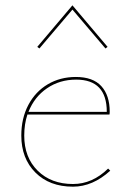

<svg xmlns="http://www.w3.org/2000/svg" viewBox="-20 -698 487 721"><path d="M394 -57Q328 3 254 3Q166 3 113 -50Q60 -103 60 -189Q60 -254 86.5 -304Q113 -354 159.5 -381.5Q206 -409 265 -409Q329 -409 360.5 -374.5Q392 -340 392 -278Q392 -271 391 -268H83Q71 -232 71 -189Q71 -107 121.5 -57Q172 -7 254 -7Q327 -7 386 -65ZM87 -278H381Q381 -399 266 -399Q204 -399 156.5 -366.5Q109 -334 87 -278ZM120 -522 252 -678 384 -522 376 -516 252 -662 128 -516Z"/></svg>

Font: Ysabeau Hairline
Style: Regular
Weight: 100
Designer: Christian Thalmann (Catharsis Fonts)
Version: Version 0.003